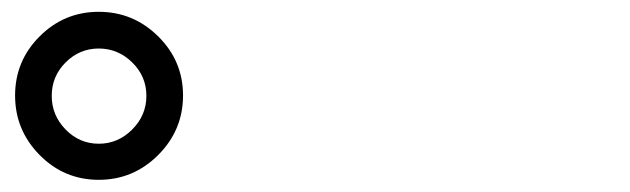

<svg xmlns="http://www.w3.org/2000/svg" viewBox="-20 -875 1040 317"><path d="M198.2 -772Q174.8 -794.9 143.1 -794.9Q111.3 -794.9 88.4 -772Q65.4 -749 65.4 -716.8Q65.4 -684.6 88.4 -661.1Q111.3 -637.7 143.1 -637.7Q174.8 -637.7 198.2 -661.1Q221.7 -684.6 221.7 -716.8Q221.7 -749 198.2 -772ZM241.2 -814.9Q282.2 -774.4 282.2 -717.3Q282.2 -660.2 241.2 -619.1Q200.2 -578.1 143.1 -578.1Q85.9 -578.1 45.4 -619.1Q4.9 -660.2 4.9 -717.3Q4.9 -774.4 45.4 -814.9Q85.9 -855.5 143.1 -855.5Q200.2 -855.5 241.2 -814.9Z"/></svg>

Font: Mgen+ 1c regular
Style: Regular
Weight: 400
Designer: [Source Han Sans]
Ryoko NISHIZUKA  (kana & ideographs); Paul D. Hunt (Latin, Greek & Cyrillic); Wenlong ZHANG  (bopomofo
Version: Version 1.059.20150602